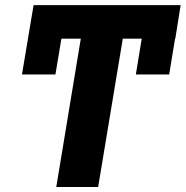

<svg xmlns="http://www.w3.org/2000/svg" viewBox="-20 -748 743 768"><path d="M702.6 -727.5 681.2 -593.3H680.2L656.7 -450.2H523.4L546.9 -593.3H471.2L372.6 0H205.1L303.2 -593.3H225.6L201.7 -450.2H67.9L114.3 -727.5Z"/></svg>

Font: Inter Display Extra Bold
Style: Italic
Weight: 800
Italic angle: -9.39999°
Designer: Rasmus Andersson
Foundry: rsms
Version: Version 4.000;git-4fc901f